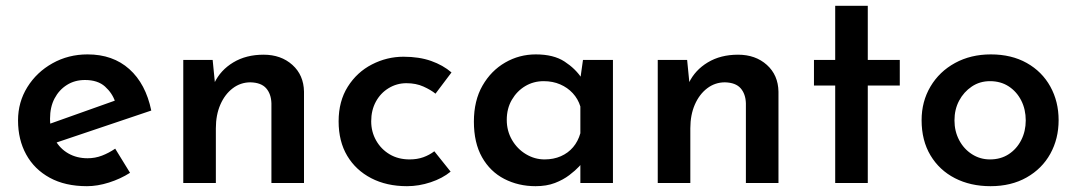

<svg xmlns="http://www.w3.org/2000/svg" viewBox="-20 -629 3701 660"><path d="M279 11Q204 11 151 -18Q98 -47 70 -98Q42 -149 42 -215Q42 -278 74 -329.5Q106 -381 160.5 -411.5Q215 -442 281 -442Q368 -442 424.5 -391.5Q481 -341 500 -249L159 -134L133 -197L400 -292L376 -279Q366 -309 341 -331.5Q316 -354 272 -354Q237 -354 210 -337Q183 -320 167.5 -290.5Q152 -261 152 -221Q152 -179 169 -148.5Q186 -118 215 -101.5Q244 -85 281 -85Q307 -85 330.5 -94Q354 -103 376 -118L427 -35Q394 -14 354.5 -1.5Q315 11 279 11Z M711 -423 720 -332 717 -344Q738 -388 782 -414.5Q826 -441 886 -441Q946 -441 985 -406Q1024 -371 1025 -314V0H913V-274Q912 -306 895 -325.5Q878 -345 841 -346Q807 -346 780 -325.5Q753 -305 737.5 -269.5Q722 -234 722 -188V0H610V-423Z M1529 -39Q1501 -16 1460.5 -2.5Q1420 11 1379 11Q1309 11 1256 -16.5Q1203 -44 1173.5 -93.5Q1144 -143 1144 -212Q1144 -281 1175.5 -331Q1207 -381 1258.5 -407.5Q1310 -434 1367 -434Q1421 -434 1462 -419.5Q1503 -405 1532 -380L1477 -307Q1461 -320 1435.5 -331.5Q1410 -343 1377 -343Q1344 -343 1316 -326Q1288 -309 1272 -279.5Q1256 -250 1256 -212Q1256 -176 1273 -146Q1290 -116 1319.5 -98.5Q1349 -81 1388 -81Q1414 -81 1435 -88.5Q1456 -96 1473 -109Z M1821 11Q1762 11 1713.5 -14Q1665 -39 1637 -88.5Q1609 -138 1609 -211Q1609 -283 1638.5 -334.5Q1668 -386 1716.5 -414Q1765 -442 1822 -442Q1883 -442 1920.5 -417.5Q1958 -393 1979 -361L1973 -345L1984 -423H2087V0H1975V-103L1986 -76Q1983 -70 1970.5 -56.5Q1958 -43 1937 -27Q1916 -11 1887.5 0Q1859 11 1821 11ZM1852 -81Q1883 -81 1908 -92Q1933 -103 1950 -123Q1967 -143 1975 -171V-263Q1967 -289 1949 -308.5Q1931 -328 1905.5 -339Q1880 -350 1849 -350Q1814 -350 1785.5 -333Q1757 -316 1739.5 -286Q1722 -256 1722 -217Q1722 -179 1740 -148Q1758 -117 1788 -99Q1818 -81 1852 -81Z M2342 -423 2351 -332 2348 -344Q2369 -388 2413 -414.5Q2457 -441 2517 -441Q2577 -441 2616 -406Q2655 -371 2656 -314V0H2544V-274Q2543 -306 2526 -325.5Q2509 -345 2472 -346Q2438 -346 2411 -325.5Q2384 -305 2368.5 -269.5Q2353 -234 2353 -188V0H2241V-423Z M2851 -609H2963V-423H3073V-335H2963V0H2851V-335H2778V-423H2851Z M3148 -216Q3148 -280 3178.5 -331.5Q3209 -383 3263 -412.5Q3317 -442 3386 -442Q3457 -442 3509.5 -412.5Q3562 -383 3590.5 -331.5Q3619 -280 3619 -216Q3619 -152 3590.5 -100.5Q3562 -49 3509 -19Q3456 11 3385 11Q3316 11 3262.5 -16.5Q3209 -44 3178.5 -95Q3148 -146 3148 -216ZM3261 -215Q3261 -178 3277 -147.5Q3293 -117 3321 -99Q3349 -81 3383 -81Q3420 -81 3447.5 -99Q3475 -117 3490.5 -147.5Q3506 -178 3506 -215Q3506 -253 3490.5 -283.5Q3475 -314 3447.5 -332Q3420 -350 3383 -350Q3348 -350 3320.5 -331.5Q3293 -313 3277 -283Q3261 -253 3261 -215Z"/></svg>

Font: Josefin Sans Thin SemiBold
Style: Regular
Weight: 600
Version: Version 2.000